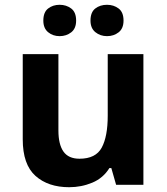

<svg xmlns="http://www.w3.org/2000/svg" viewBox="-20 -772 697 802"><path d="M579 -546V0H465L445 -70H437Q411 -28 365.5 -9Q320 10 269 10Q181 10 128 -37.5Q75 -85 75 -190V-546H224V-227Q224 -169 245 -139Q266 -109 312 -109Q380 -109 405 -155.5Q430 -202 430 -289V-546ZM161 -686Q161 -721 181 -736.5Q201 -752 229 -752Q257 -752 277.5 -736.5Q298 -721 298 -686Q298 -653 277.5 -637Q257 -621 229 -621Q201 -621 181 -637.5Q161 -654 161 -686ZM358 -686Q358 -721 378 -736.5Q398 -752 427 -752Q455 -752 475.5 -736.5Q496 -721 496 -686Q496 -653 475.5 -637Q455 -621 427 -621Q399 -621 378.5 -637.5Q358 -654 358 -686Z"/></svg>

Font: Noto Sans Tangsa
Style: Bold
Weight: 700
Version: Version 1.504